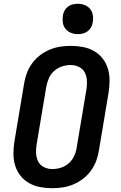

<svg xmlns="http://www.w3.org/2000/svg" viewBox="-20 -985 640 1013"><path d="M256 8Q223 8 191.5 2Q160 -4 133.5 -19Q107 -34 88 -58Q69 -82 60 -111.5Q51 -141 51 -173.5Q51 -206 56 -238L107 -543Q111 -570 121 -597.5Q131 -625 148.5 -649.5Q166 -674 190 -692.5Q214 -711 241 -722.5Q268 -734 296.5 -738.5Q325 -743 353 -743Q386 -743 417.5 -737Q449 -731 475.5 -716Q502 -701 521 -677Q540 -653 549 -623.5Q558 -594 558 -561.5Q558 -529 553 -497L502 -192Q498 -165 488 -137.5Q478 -110 460.5 -85.5Q443 -61 419 -42.5Q395 -24 368 -12.5Q341 -1 312.5 3.5Q284 8 256 8ZM256 -93Q279 -93 302.5 -100.5Q326 -108 344 -124.5Q362 -141 372 -163.5Q382 -186 385 -209L436 -513Q440 -537 438.5 -560.5Q437 -584 427 -603Q417 -622 396.5 -632Q376 -642 353 -642Q330 -642 307 -634.5Q284 -627 265.5 -610.5Q247 -594 237.5 -571.5Q228 -549 224 -526L173 -222Q169 -198 170.5 -174.5Q172 -151 182 -132Q192 -113 212.5 -103Q233 -93 256 -93ZM390 -805Q371 -805 354 -812Q337 -819 325.5 -833Q314 -847 311.5 -866Q309 -885 312 -904Q314 -918 321 -930Q328 -942 339.5 -950.5Q351 -959 364 -962Q377 -965 391 -965Q410 -965 427.5 -958Q445 -951 456 -937Q467 -923 470 -904Q473 -885 469 -866Q467 -852 460 -840Q453 -828 441.5 -819.5Q430 -811 417 -808Q404 -805 390 -805Z"/></svg>

Font: Iosevka Aile Oblique
Style: Bold
Weight: 700
Italic angle: -9°
Designer: Belleve Invis
Foundry: Belleve Invis
Version: Version 31.1.0; ttfautohint (v1.8.4)